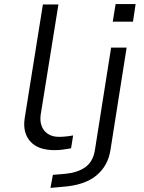

<svg xmlns="http://www.w3.org/2000/svg" viewBox="-20 -727 704 940"><path d="M246 8Q166 8 128 -35Q90 -78 101 -149L190 -705H266L179 -164Q175 -134 184 -110Q193 -86 214.5 -71.5Q236 -57 269 -57Q285 -57 304 -59Q323 -61 338 -64L328 -1Q306 3 287.5 5.5Q269 8 246 8ZM532 -621 546 -707H644L631 -621ZM227 193 239 129 300 124Q360 118 397 92Q434 66 444 12L524 -494H600L521 6Q515 46 497.5 77.5Q480 109 451.5 132.5Q423 156 383 169.5Q343 183 293 187Z"/></svg>

Font: Nunito Sans 7pt Expanded Light
Style: Italic
Weight: 300
Width: 7
Italic angle: -9°
Designer: Vernon Adams
Foundry: Vernon Adams
Version: Version 3.101;gftools[0.9.27]